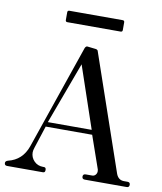

<svg xmlns="http://www.w3.org/2000/svg" viewBox="-113 -934 852 1009"><g transform="rotate(10 313.0 -430.0)"><path d="M175 -799Q165 -799 165 -809V-850Q165 -860 175 -860H459Q469 -860 469 -850V-809Q469 -799 459 -799ZM-6 0Q-20 0 -20 -14Q-20 -24 -6 -28Q69 -46 96 -123L288 -681Q294 -694 304 -691L348 -686Q358 -683 359 -675L571 -59Q583 -28 613 -28H632Q646 -28 646 -14Q646 0 632 0H409Q394 0 394 -14Q394 -28 409 -28H443Q454 -28 461 -36Q468 -44 468 -55Q468 -61 467 -64L406 -239H158L119 -119Q114 -104 114 -94Q114 -67 133 -47.5Q152 -28 181 -28H186Q197 -28 197 -14Q197 0 186 0ZM165 -264H399L287 -594Z"/></g></svg>

Font: HK Venetian
Style: Regular
Weight: 400
Designer: Alfredo Marco Pradil
Foundry: Alfredo Marco Pradil
Version: Version 1.000;PS 001.000;hotconv 1.0.88;makeotf.lib2.5.64775